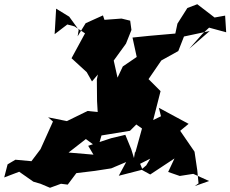

<svg xmlns="http://www.w3.org/2000/svg" viewBox="-39 -869 1092 910"><path d="M902 0 896 -62 883 -150 815 -249 855 -282 714 -358 724 -318 687 -300 722 -437 665 -494 737 -599 723 -581 806 -627 833 -696 955 -722 858 -638 920 -708 952 -738 1033 -716 1028 -795 978 -786 896 -849 849 -831 802 -757 792 -710 667 -699 589 -691 609 -599 543 -554 518 -501 500 -582 558 -662 584 -727 578 -771 537 -781 456 -775 449 -796 367 -759 329 -697 334 -728 289 -790 227 -828 220 -707 280 -753 314 -744 364 -711 300 -593 372 -527 397 -483 425 -516 420 -492 421 -390 424 -338 376 -343 278 -295 189 -313 212 -293 153 -162 110 -105 34 -112 -3 -90 -19 -28 52 -55 119 -8 153 2 198 21 250 2 282 6 333 -62 269 -42 410 -59 488 -71 559 -101 524 -36 633 -64 673 -42 788 -118 758 -54 813 -35 877 -45 952 -11 884 13ZM596 -120 583 -162 555 -230 488 -214 379 -178 404 -136 286 -146 368 -210 425 -168 442 -227 577 -249 607 -279 634 -260 603 -148 602 -81 673 -117 654 -85 635 -69 601 -150Z"/></svg>

Font: Hussar Lance
Style: ExBdObl
Weight: 700
Foundry: Cannot Into Space Fonts, PlusOne Fonts
Version: Version 2.270